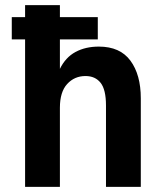

<svg xmlns="http://www.w3.org/2000/svg" viewBox="-20 -730 640 750"><path d="M78 0V-710H214V-461Q236 -506 275 -527Q314 -548 366 -548Q449 -548 489.5 -493Q530 -438 530 -346V0H394V-318Q394 -380 373 -406.5Q352 -433 314 -433Q271 -433 242.5 -402Q214 -371 214 -309V0ZM26 -576V-663H362V-576Z"/></svg>

Font: Geist Mono
Style: Bold
Weight: 700
Monospace: yes
Designer: Basement.studio, Andrés Briganti, Mateo Zaragoza
Foundry: Basement.studio, Vercel, Andrés Briganti, Guido Ferreyra, Mateo Zaragoza
Version: Version 1.500; ttfautohint (v1.8.4.7-5d5b)